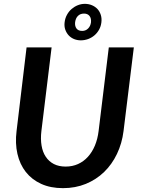

<svg xmlns="http://www.w3.org/2000/svg" viewBox="-20 -969 732 997"><path d="M58 0ZM321 -104C297.3 -104 276.9 -108.4 259.8 -117.2C242.6 -126.1 228.6 -138.6 217.8 -154.8C206.9 -170.9 199.6 -190.4 195.8 -213.2C191.9 -236.1 191.7 -261.3 195 -289L248 -723H118L66 -288.5C60.7 -245.8 62.2 -206.3 70.5 -170C78.8 -133.7 93.3 -102.3 114 -76C134.7 -49.7 161.2 -29.1 193.8 -14.2C226.2 0.6 264 8 307 8C350 8 389.6 0.6 425.8 -14.2C461.9 -29.1 493.6 -49.7 520.8 -76C547.9 -102.3 570.2 -133.7 587.5 -170C604.8 -206.3 616.2 -245.8 621.5 -288.5L675 -723H545L492 -288.5C488.7 -260.8 482.2 -235.7 472.8 -213C463.2 -190.3 451.2 -170.9 436.5 -154.8C421.8 -138.6 404.8 -126.1 385.2 -117.2C365.8 -108.4 344.3 -104 321 -104ZM315.5 -853C313.8 -839 315 -826.3 319 -815C323 -803.7 328.8 -793.8 336.5 -785.5C344.2 -777.2 353.5 -770.8 364.5 -766.2C375.5 -761.8 387.2 -759.5 399.5 -759.5C412.5 -759.5 425.2 -761.8 437.5 -766.2C449.8 -770.8 460.8 -777.2 470.5 -785.5C480.2 -793.8 488.2 -803.7 494.5 -815C500.8 -826.3 504.8 -839 506.5 -853C508.2 -867.3 507.1 -880.4 503.2 -892.2C499.4 -904.1 493.6 -914.2 485.8 -922.5C477.9 -930.8 468.3 -937.3 457 -942C445.7 -946.7 433.5 -949 420.5 -949C408.2 -949 396.1 -946.7 384.2 -942C372.4 -937.3 361.7 -930.8 352 -922.5C342.3 -914.2 334.2 -904.1 327.8 -892.2C321.2 -880.4 317.2 -867.3 315.5 -853ZM370 -853C371.7 -867 376.5 -878.1 384.5 -886.2C392.5 -894.4 403.2 -898.5 416.5 -898.5C428.8 -898.5 438.2 -894.4 444.8 -886.2C451.2 -878.1 453.8 -867 452.5 -853C450.8 -840 445.8 -829.3 437.5 -821C429.2 -812.7 419 -808.5 407 -808.5C393.3 -808.5 383.4 -812.7 377.2 -821C371.1 -829.3 368.7 -840 370 -853Z"/></svg>

Font: Lato
Style: Bold Italic
Weight: 700
Italic angle: -7°
Designer: Lukasz Dziedzic
Foundry: tyPoland Lukasz Dziedzic
Version: Version 2.007; 2014-02-27